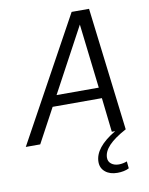

<svg xmlns="http://www.w3.org/2000/svg" viewBox="-135 -771 835 1075"><g transform="rotate(-10 282.0 -234.0)"><path d="M-36 0 348 -700H447L532 0Q465 36 433 70Q401 104 401 139Q401 161 418 174Q435 187 461 187Q472 187 484.5 184.5Q497 182 507 178L511 218Q498 225 480.5 228.5Q463 232 445 232Q402 232 376 210.5Q350 189 350 154Q350 113 380.5 74.5Q411 36 472 0H453L431 -195H151L46 0ZM184 -256H424L381 -622Z"/></g></svg>

Font: Red Hat Mono
Style: Italic
Weight: 300
Italic angle: -12°
Monospace: yes
Designer: Pentagram, MCKL
Foundry: Pentagram, MCKL
Version: Version 1.023